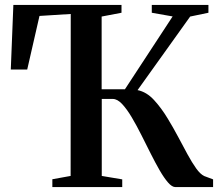

<svg xmlns="http://www.w3.org/2000/svg" viewBox="-20 -763 897 783"><path d="M193.5 0V-32L268 -45.5L268.5 -706L141 -698L91 -479.5H24L34.5 -743H475.5V-711L394.5 -695.5V-399H489.5L684 -696L599 -711V-743H830V-711L755.5 -695.5L541 -395.5Q578 -388 608.2 -355Q638.5 -322 664 -279.5Q686 -243.5 706 -205.8Q726 -168 744.5 -134Q763 -100 780 -76.2Q797 -52.5 813 -45L849 -31.5V0H695.5Q681.5 0 665.2 -18.8Q649 -37.5 631.2 -68.2Q613.5 -99 594.8 -136.2Q576 -173.5 557.5 -210.5Q537.5 -250.5 517.5 -284.2Q497.5 -318 478 -338.8Q458.5 -359.5 440 -359.5H395V-45.5L478.5 -31.5V0Z"/></svg>

Font: Merriweather 96pt SemiBold
Style: Regular
Weight: 600
Version: Version 2.100